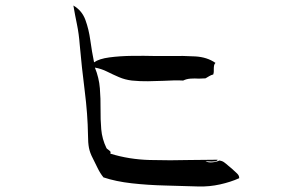

<svg xmlns="http://www.w3.org/2000/svg" viewBox="-20 -732 1040 696"><path d="M847 -86Q816 -72 777.5 -63.5Q739 -55 700 -56Q642 -58 579 -59.5Q516 -61 458 -67.5Q400 -74 355 -89Q343 -104 334 -122.5Q325 -141 316 -159Q306 -178 302.5 -196Q299 -214 299 -242Q298 -317 287 -403.5Q276 -490 269 -570Q266 -610 259 -643.5Q252 -677 246 -712Q277 -694 289.5 -660Q302 -626 307.5 -585.5Q313 -545 321 -506Q339 -519 377 -524Q415 -529 459.5 -529.5Q504 -530 541 -529Q555 -529 569.5 -529Q584 -529 598 -529Q645 -530 688 -527.5Q731 -525 761 -504Q757 -500 756 -494.5Q755 -489 755 -482Q755 -478 755 -473Q755 -468 753 -462Q745 -460 738.5 -456Q732 -452 725 -448Q719 -448 713 -447.5Q707 -447 701 -447Q686 -448 671 -447Q656 -446 644 -440Q628 -441 609.5 -440.5Q591 -440 572 -439Q545 -438 516.5 -437.5Q488 -437 458 -440Q433 -443 411 -452.5Q389 -462 368 -472.5Q347 -483 324 -487Q339 -450 342 -412Q345 -374 344.5 -336.5Q344 -299 347 -263.5Q350 -228 366 -195Q367 -193 373 -189Q376 -187 379 -184Q382 -181 380 -175Q448 -154 523 -152Q598 -150 670 -152Q696 -152 720.5 -152.5Q745 -153 769 -153Q768 -148 757 -147Q746 -146 735.5 -147Q725 -148 725 -148Q734 -142 749.5 -143.5Q765 -145 775 -150Q785 -149 792 -144Q799 -139 808 -131Q811 -129 814 -126Q817 -123 820 -121Q830 -112 839 -103.5Q848 -95 847 -86Z"/></svg>

Font: Yuji Boku
Style: Regular
Weight: 400
Designer: Kataoka Yuji
Foundry: Kinuta Font Factory
Version: Version 3.002